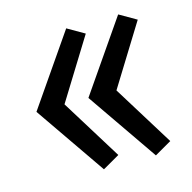

<svg xmlns="http://www.w3.org/2000/svg" viewBox="-86 -685 722 721"><g transform="rotate(-15 275.0 -325.0)"><path d="M434 -51 245 -325 434 -599 500 -561 354 -325 500 -89ZM232 -51 43 -325 232 -599 298 -561 152 -325 298 -89Z"/></g></svg>

Font: Lode Dark
Style: Bold
Weight: 700
Monospace: yes
Designer: Belleve Invis
Foundry: Belleve Invis
Version: Version 29.2.0; ttfautohint (v1.8.3)